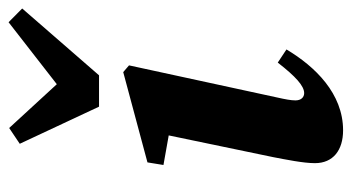

<svg xmlns="http://www.w3.org/2000/svg" viewBox="-207 -602 824 450"><g transform="rotate(-90 205.0 -377.0)"><path d="M47.6 -50.9C47.6 -8.3 77.9 15.1 124.6 15.1C210.6 15.1 274.1 -50.4 314.1 -117.6L283.3 -138C250.5 -95.8 228.5 -76.1 211.7 -76.1C202.1 -76.1 194.7 -83.3 194.7 -96.6C194.7 -106.9 197.3 -120.7 201.5 -139.3L276.8 -486.6L261 -500.2L49.4 -443.4L43.3 -405.9L139.4 -388.8L117.4 -416.4L61.9 -149.7C56.1 -119.4 47.6 -78.1 47.6 -50.9ZM130 -767.5 93 -742.7 180 -556.9H253.5L410.1 -737L377.9 -768.9L188.6 -621.6H264.1L130 -767.5Z"/></g></svg>

Font: Source Serif 4 Variable
Style: Italic
Weight: 400
Italic angle: -12°
Designer: Frank Grießhammer
Foundry: Adobe Systems Incorporated
Version: Version 4.004;hotconv 1.0.116;makeotfexe 2.5.65601